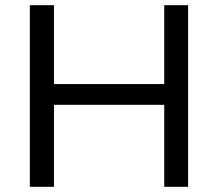

<svg xmlns="http://www.w3.org/2000/svg" viewBox="-20 -720 840 740"><path d="M613 -700V-396H188V-700H95V0H188V-316H613V0H705V-700Z"/></svg>

Font: Gully
Style: Regular
Weight: 400
Designer: jaikishan Patel
Foundry: MagicType
Version: Version 1.000;Glyphs 3.2 (3242)